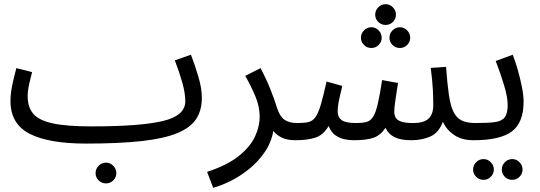

<svg xmlns="http://www.w3.org/2000/svg" viewBox="-20 -664 2578 916"><path d="M390 21Q212 21 121 -26Q30 -73 30 -182Q30 -219 39 -260.5Q48 -302 58 -339L133 -320Q127 -298 119.5 -264.5Q112 -231 112 -205Q112 -153 138.5 -121.5Q165 -90 231 -75.5Q297 -61 416 -61Q649 -61 756.5 -86.5Q864 -112 864 -181Q864 -219 850 -269Q836 -319 814 -376L891 -403Q910 -354 926.5 -298Q943 -242 943 -197Q943 -138 916 -96.5Q889 -55 826 -29Q763 -3 656.5 9Q550 21 390 21ZM486 211Q465 211 450.5 196.5Q436 182 436 162Q436 142 450.5 127Q465 112 486 112Q506 112 520.5 127Q535 142 535 162Q535 182 520.5 196.5Q506 211 486 211Z M997 232 968 156Q1065 124 1119.5 80Q1174 36 1196.5 -12.5Q1219 -61 1219 -107Q1219 -156 1197.5 -206.5Q1176 -257 1150 -302L1223 -339Q1251 -286 1270.5 -237Q1290 -188 1301 -151Q1315 -108 1337.5 -92.5Q1360 -77 1399 -77Q1420 -77 1429.5 -65.5Q1439 -54 1439 -38Q1439 -22 1425 -8.5Q1411 5 1389 5Q1351 5 1325.5 -7Q1300 -19 1284 -39Q1274 17 1242 63Q1210 109 1167 143.5Q1124 178 1079 200Q1034 222 997 232Z M1389 5 1399 -77Q1431 -77 1451 -81.5Q1471 -86 1484.5 -104.5Q1498 -123 1510 -163Q1522 -203 1538 -275L1613 -254Q1607 -229 1599 -194Q1591 -159 1591 -130Q1591 -105 1610 -91Q1629 -77 1679 -77Q1709 -77 1728 -82Q1747 -87 1759.5 -106Q1772 -125 1782 -167Q1792 -209 1803 -282L1879 -268Q1876 -250 1872 -224Q1868 -198 1864.5 -172.5Q1861 -147 1861 -130Q1861 -116 1867.5 -103.5Q1874 -91 1893.5 -84Q1913 -77 1952 -77Q2002 -77 2024.5 -98Q2047 -119 2047 -162Q2047 -197 2045 -237.5Q2043 -278 2035 -340L2108 -345Q2114 -264 2121.5 -212Q2129 -160 2143.5 -130.5Q2158 -101 2183 -89Q2208 -77 2249 -77Q2270 -77 2279.5 -65.5Q2289 -54 2289 -38Q2289 -22 2275 -8.5Q2261 5 2239 5Q2183 5 2146.5 -20Q2110 -45 2093 -83Q2073 -30 2032.5 -12.5Q1992 5 1943 5Q1892 5 1862.5 -9.5Q1833 -24 1819 -54Q1795 -18 1761.5 -6.5Q1728 5 1667 5Q1646 5 1622.5 0Q1599 -5 1579 -19.5Q1559 -34 1548 -63Q1522 -19 1483.5 -7Q1445 5 1389 5ZM1820 -545Q1799 -545 1784.5 -559.5Q1770 -574 1770 -594Q1770 -614 1784.5 -629Q1799 -644 1820 -644Q1840 -644 1854.5 -629Q1869 -614 1869 -594Q1869 -574 1854.5 -559.5Q1840 -545 1820 -545ZM1752 -435Q1731 -435 1716.5 -449.5Q1702 -464 1702 -484Q1702 -504 1716.5 -519Q1731 -534 1752 -534Q1772 -534 1786.5 -519Q1801 -504 1801 -484Q1801 -464 1786.5 -449.5Q1772 -435 1752 -435ZM1888 -435Q1867 -435 1852.5 -449.5Q1838 -464 1838 -484Q1838 -504 1852.5 -519Q1867 -534 1888 -534Q1908 -534 1922.5 -519Q1937 -504 1937 -484Q1937 -464 1922.5 -449.5Q1908 -435 1888 -435Z M2239 5 2249 -77Q2308 -77 2341 -81.5Q2374 -86 2388 -104.5Q2402 -123 2402 -163Q2402 -201 2384.5 -258.5Q2367 -316 2345 -373L2426 -403Q2439 -371 2450.5 -330Q2462 -289 2470 -249Q2478 -209 2478 -179Q2478 -79 2422 -37Q2366 5 2239 5ZM2424 194Q2403 194 2388.5 179.5Q2374 165 2374 145Q2374 125 2388.5 110Q2403 95 2424 95Q2444 95 2458.5 110Q2473 125 2473 145Q2473 165 2458.5 179.5Q2444 194 2424 194ZM2287 194Q2266 194 2251.5 179.5Q2237 165 2237 145Q2237 125 2251.5 110Q2266 95 2287 95Q2307 95 2321.5 110Q2336 125 2336 145Q2336 165 2321.5 179.5Q2307 194 2287 194Z"/></svg>

Font: Go Noto Kurrent-Regular
Style: Regular
Weight: 400
Designer: Monotype Design Team
Foundry: Monotype Imaging Inc.
Version: Version 2.012; ttfautohint (v1.8.4.7-5d5b)